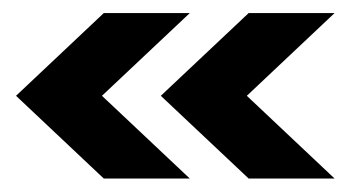

<svg xmlns="http://www.w3.org/2000/svg" viewBox="-20 -353 540 290"><path d="M136.8 -83.3 4.2 -208.3 136.8 -333.3H266.7L134 -208.3L266.7 -83.3ZM355.6 -83.3 222.9 -208.3 355.6 -333.3H485.4L352.8 -208.3L485.4 -83.3Z"/></svg>

Font: Afacad Flux SemiBold
Style: Regular
Weight: 600
Designer: Kristian Moeller
Foundry: Dicotype
Version: Version 1.100